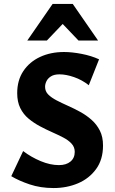

<svg xmlns="http://www.w3.org/2000/svg" viewBox="-20 -936 580 971"><path d="M358 -168Q358 -192 342 -209.5Q326 -227 300 -240.5Q274 -254 243.5 -267.5Q213 -281 182 -297.5Q151 -314 124.5 -336Q98 -358 82.5 -389.5Q67 -421 67 -465Q67 -530 98 -576.5Q129 -623 182.5 -648Q236 -673 304 -673Q344 -673 393 -663.5Q442 -654 481 -636L429 -505Q395 -532 354.5 -546Q314 -560 281 -560Q254 -560 238 -550Q222 -540 215 -525.5Q208 -511 208 -497Q208 -474 224 -458Q240 -442 266 -428.5Q292 -415 323.5 -401Q355 -387 386 -370Q417 -353 443 -330Q469 -307 485 -275.5Q501 -244 501 -200Q501 -129 466 -81Q431 -33 374.5 -9Q318 15 251 15Q185 15 130 -3.5Q75 -22 37 -45L97 -172Q138 -141 186 -121Q234 -101 278 -101Q315 -101 336.5 -119Q358 -137 358 -168ZM377 -731 273 -840 246 -916H348L476 -731ZM118 -731 246 -916H348L322 -841L217 -731Z"/></svg>

Font: Ysabeau Office ExtraBold
Style: Regular
Weight: 800
Designer: Christian Thalmann (Catharsis Fonts)
Version: Version 2.001;gftools[0.9.30]; featfreeze: tnum,lnum,ss02